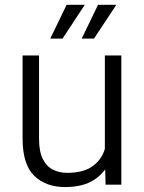

<svg xmlns="http://www.w3.org/2000/svg" viewBox="-20 -755 590 785"><path d="M408.7 -528.3H476.1V0H411.6L408.7 -122.1ZM453.6 -224.6Q453.6 -157.2 432.9 -104.2Q412.1 -51.3 366.5 -20.8Q320.8 9.8 245.6 9.8Q168 9.8 120.1 -36.1Q72.3 -82 72.3 -189.5V-528.3H139.6V-188.5Q139.6 -134.8 155.5 -104Q171.4 -73.2 197.5 -60.8Q223.6 -48.3 254.4 -48.3Q317.4 -48.3 353.8 -72.3Q390.1 -96.2 405.5 -136.5Q420.9 -176.8 420.9 -223.6ZM252.4 -735.4H326.7L235.8 -597.2H185.5ZM380.9 -735.4H455.6L364.3 -597.2H314Z"/></svg>

Font: Heebo Light
Style: Regular
Weight: 300
Designer: Oded Ezer
Foundry: Ezer Type House
Version: Version 3.100